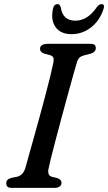

<svg xmlns="http://www.w3.org/2000/svg" viewBox="-20 -913 525 933"><path d="M216 -93.5Q208.5 -59.5 234 -53.5L257.5 -48Q279 -40.5 279 -24.5Q279 -13 269.5 -6.5Q260 0 245 0H38.5Q22 0 16.2 -6Q10.5 -12 10.5 -22Q9.5 -41.5 35 -48.5L62 -54Q91 -60 103 -95.5Q108.5 -115.5 119.2 -154Q130 -192.5 144 -242.5Q158 -292.5 172.8 -346.5Q187.5 -400.5 201 -451.5Q214.5 -502.5 224.5 -543.2Q234.5 -584 239 -607Q242.5 -623.5 239.2 -632.5Q236 -641.5 221.5 -645.5L196.5 -652Q174.5 -659 174.5 -675.5Q174.5 -700 214 -700H418Q434.5 -700 440 -694.5Q445.5 -689 445.5 -679Q445.5 -659.5 418.5 -651.5L390 -644.5Q374.5 -640.5 366.5 -633.2Q358.5 -626 353.5 -609.5Q346 -585 333.8 -541Q321.5 -497 306.8 -443Q292 -389 277 -333Q262 -277 248.8 -227Q235.5 -177 226.8 -141.2Q218 -105.5 216 -93.5ZM345.5 -812.5Q406 -812.5 450.5 -878.5Q462.5 -893 473 -893Q491 -893 483 -869Q465 -813.5 422.8 -780.2Q380.5 -747 328 -747Q275.5 -747 250.8 -780.2Q226 -813.5 237 -869Q242 -893 260 -893Q270.5 -893 275 -878.5Q284.5 -812.5 345.5 -812.5Z"/></svg>

Font: Fraunces 9pt S050
Style: Italic
Weight: 400
Italic angle: -16°
Version: Version 1.000; ttfautohint (v1.8.3)